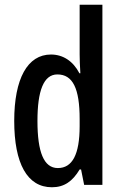

<svg xmlns="http://www.w3.org/2000/svg" viewBox="-20 -780 513 810"><path d="M199 10C251 10 286 -15 316 -65H322L335 0H412V-760H316V-550C316 -529 317 -504 319 -471H315C288 -523 245 -550 195 -550C96 -550 40 -448 40 -270C40 -90 95 10 199 10ZM224 -71C165 -71 138 -138 138 -270C138 -397 164 -466 222 -466C287 -466 316 -407 316 -278V-248C316 -128 285 -71 224 -71Z"/></svg>

Font: Noto Sans Khmer ExtraCondensed Medium
Style: Regular
Weight: 500
Width: 2
Designer: Danh Hong and the Monotype Design Team
Foundry: Monotype Imaging Inc.
Version: Version 2.004